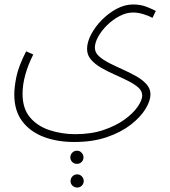

<svg xmlns="http://www.w3.org/2000/svg" viewBox="-20 -584 762 860"><path d="M44 -161Q44 -194 53.5 -240.5Q63 -287 97 -354L129 -340Q81 -244 81 -164Q81 -97 115 -57.5Q149 -18 203.5 -0.5Q258 17 317 17Q389 17 444.5 -2Q500 -21 538.5 -49Q577 -77 597 -106.5Q617 -136 617 -156Q617 -177 599 -192.5Q581 -208 553 -222Q525 -236 493.5 -250Q462 -264 434 -280Q406 -296 388 -316.5Q370 -337 370 -365Q370 -395 388 -429.5Q406 -464 436 -494.5Q466 -525 502.5 -544.5Q539 -564 576 -564Q610 -564 636.5 -553.5Q663 -543 678 -535L663 -504Q647 -513 622.5 -520.5Q598 -528 576 -528Q546 -528 515.5 -512Q485 -496 460 -471.5Q435 -447 420 -420Q405 -393 405 -370Q405 -349 423 -332.5Q441 -316 469.5 -301.5Q498 -287 529.5 -273Q561 -259 589.5 -243Q618 -227 636 -207Q654 -187 654 -161Q654 -133 632 -96.5Q610 -60 566.5 -26Q523 8 459.5 30Q396 52 312 52Q236 52 175.5 29Q115 6 79.5 -41Q44 -88 44 -161ZM325 150Q312 150 303.5 141.5Q295 133 295 121Q295 109 303.5 100Q312 91 325 91Q337 91 345.5 100Q354 109 354 121Q354 133 345.5 141.5Q337 150 325 150ZM326 256Q313 256 304.5 247.5Q296 239 296 227Q296 215 304.5 206Q313 197 326 197Q338 197 346.5 206Q355 215 355 227Q355 239 346.5 247.5Q338 256 326 256Z"/></svg>

Font: Noto Sans Arabic UI SmCn XLt
Style: Regular
Weight: 200
Width: 4
Designer: Monotype Design Team, Nadine Chahine and Nizar Qandah
Foundry: Monotype Imaging Inc.
Version: Version 2.010; ttfautohint (v1.8.4.7-5d5b)